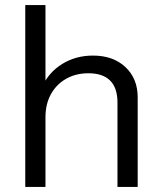

<svg xmlns="http://www.w3.org/2000/svg" viewBox="-20 -740 639 760"><path d="M80 0V-720H160V0ZM445 0V-334Q445 -392 416 -421Q387 -450 330 -450Q280 -450 241.5 -428Q203 -406 181.5 -367Q160 -328 160 -276L147 -397Q173 -454 226.5 -487Q280 -520 348 -520Q428 -520 476.5 -474.5Q525 -429 525 -355V0Z"/></svg>

Font: Instrument Sans
Style: Regular
Weight: 400
Designer: Rodrigo Fuenzalida
Foundry: fragTYPE
Version: Version 1.000;gftools[0.9.28]